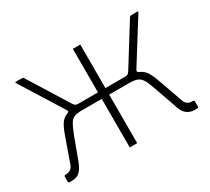

<svg xmlns="http://www.w3.org/2000/svg" viewBox="-109 -712 978 894"><g transform="rotate(-30 380.0 -265.0)"><path d="M36 0Q33 0 31.5 -1.5Q30 -3 30 -6V-33Q30 -40 38 -40Q57 -40 67.5 -48.5Q78 -57 84 -79L126 -197Q138 -232 150.5 -252Q163 -272 183 -280.5Q203 -289 238 -289V-296H360V-530H400V-296H522V-289Q557 -289 577 -280.5Q597 -272 609.5 -252Q622 -232 634 -197L676 -79Q682 -57 692.5 -48.5Q703 -40 722 -40Q730 -40 730 -33V-6Q730 -3 728.5 -1.5Q727 0 724 0H709Q684 0 666 -15Q648 -30 638 -67L599 -178Q587 -214 576 -232Q565 -250 549 -255.5Q533 -261 506 -261H400V0H360V-261H256Q229 -261 213.5 -255.5Q198 -250 187.5 -232Q177 -214 163 -178L122 -67Q109 -31 93 -15.5Q77 0 51 0ZM254 -281 187 -282Q195 -285 195.5 -288.5Q196 -292 193 -297L51 -524Q48 -530 53 -530H85Q89 -530 91.5 -529Q94 -528 95 -526L225 -317Q232 -305 237.5 -300.5Q243 -296 254 -296ZM506 -281V-296Q517 -296 522.5 -300.5Q528 -305 535 -317L665 -526Q667 -528 669 -529Q671 -530 675 -530H707Q712 -530 709 -524L567 -297Q562 -288 573 -282Z"/></g></svg>

Font: Libre Franklin Thin
Style: Regular
Weight: 100
Designer: Pablo Impallari, Rodrigo Fuenzalida, Nhung Nguyen
Foundry: Impallari Type
Version: Version 3.000